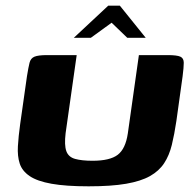

<svg xmlns="http://www.w3.org/2000/svg" viewBox="-20 -654 685 676"><path d="M601 -228Q594 -181 585 -144Q576 -107 558 -79.5Q540 -52 508 -34Q476 -16 424 -7Q372 2 292 2Q212 2 161.5 -7Q111 -16 84.5 -34Q58 -52 49.5 -78Q41 -104 43 -139Q45 -174 51 -217L75 -386Q80 -417 84 -433Q88 -449 101.5 -454.5Q115 -460 146 -460H250L211 -185Q206 -143 213.5 -122Q221 -101 244.5 -94.5Q268 -88 306 -88Q367 -88 394.5 -109Q422 -130 430 -184L469 -460H570Q603 -460 615 -454.5Q627 -449 627 -433Q627 -417 623 -386ZM240 -521 361 -634H402L493 -521H428L373 -574L300 -521Z"/></svg>

Font: Genos Thin
Style: Bold Italic
Weight: 700
Italic angle: -8°
Version: Version 1.010